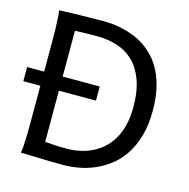

<svg xmlns="http://www.w3.org/2000/svg" viewBox="-106 -821 913 929"><g transform="rotate(15 350.5 -356.5)"><path d="M85.4 -407.7V-558.1Q85.4 -592.3 84.7 -621.8Q84 -651.4 82.5 -674.8Q81.1 -698.2 78.1 -712.9Q88.4 -713.4 104.2 -714.1Q120.1 -714.8 139.4 -715.3Q158.7 -715.8 179.9 -716.3Q201.2 -716.8 222.4 -717Q243.7 -717.3 263.7 -717.5Q283.7 -717.8 300.3 -717.8Q319.8 -717.8 345 -715.6Q370.1 -713.4 397.7 -707Q425.3 -700.7 454.3 -689.2Q483.4 -677.7 510.5 -659.2Q537.6 -640.6 561.5 -614.3Q585.4 -587.9 603.3 -551.8Q621.1 -515.6 631.6 -468.5Q642.1 -421.4 642.1 -361.3Q642.1 -288.6 626 -233.2Q609.9 -177.7 582.8 -137.2Q555.7 -96.7 520 -69.3Q484.4 -42 445.3 -25.4Q406.2 -8.8 366.2 -2Q326.2 4.9 290.5 4.9Q278.8 4.9 263.4 4.6Q248 4.4 231 4.2Q213.9 3.9 195.8 3.4Q177.7 2.9 160.6 2.4Q120.6 1.5 78.1 0Q81.1 -14.6 82.5 -37.6Q84 -60.5 84.7 -89.4Q85.4 -118.2 85.4 -151.9V-336.9H0V-407.7ZM178.2 -407.7H363.8V-336.9H178.2V-80.6Q195.3 -79.1 222.9 -77.4Q250.5 -75.7 285.6 -75.7Q318.4 -75.7 350.3 -82Q382.3 -88.4 411.4 -102.3Q440.4 -116.2 465.3 -138.2Q490.2 -160.2 508.3 -190.7Q526.4 -221.2 536.6 -261.2Q546.9 -301.3 546.9 -351.6Q546.9 -433.6 526.1 -488.8Q505.4 -543.9 470.2 -577.4Q435.1 -610.8 387.9 -625.2Q340.8 -639.6 288.1 -639.6Q275.9 -639.6 260.7 -639.4Q245.6 -639.2 230.2 -638.7Q214.8 -638.2 201.2 -637.9Q187.5 -637.7 178.2 -637.2Z"/></g></svg>

Font: Andika Afr
Style: Regular
Weight: 400
Designer: Victor Gaultney, Annie Olsen, Julie Remington, Don Collingsworth, Eric Hays, Becca Hirsbrunner
Foundry: SIL International
Version: Version 5.000